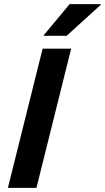

<svg xmlns="http://www.w3.org/2000/svg" viewBox="-20 -911 509 931"><path d="M18.3 0 186.7 -675H325L156.7 0ZM191.7 -737.5 192.5 -740.8 317.5 -890.8H469.2L468.3 -887.5L303.3 -737.5Z"/></svg>

Font: Funnel Sans
Style: Bold Italic
Weight: 700
Italic angle: -14.036°
Designer: NORD ID, Kristian Moeller
Foundry: Dicotype
Version: Version 1.000